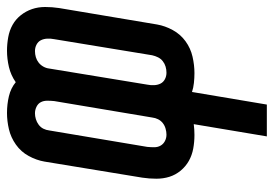

<svg xmlns="http://www.w3.org/2000/svg" viewBox="-146 -638 783 549"><g transform="rotate(90 245.5 -363.5)"><path d="M116 8Q97 8 77.5 4.5Q58 1 42 -8Q26 -17 14.5 -31.5Q3 -46 -3 -63.5Q-9 -81 -9 -101Q-9 -121 -6 -141L41 -421Q45 -444 57 -466Q69 -488 89 -502.5Q109 -517 133 -522.5Q157 -528 180 -528Q194 -528 208 -526.5Q222 -525 234 -521L270 -735H361L326 -526Q334 -527 341.5 -527.5Q349 -528 357 -528Q377 -528 396 -524.5Q415 -521 431 -512Q447 -503 459 -488.5Q471 -474 476.5 -456.5Q482 -439 482 -419Q482 -399 479 -379L433 -99Q429 -76 417 -54Q405 -32 384.5 -17.5Q364 -3 340.5 2.5Q317 8 294 8Q269 8 246 2.5Q223 -3 206 -17Q186 -3 162.5 2.5Q139 8 116 8ZM117 -72Q126 -72 134.5 -74.5Q143 -77 150 -82.5Q157 -88 161.5 -96Q166 -104 167 -113L213 -393Q215 -403 214.5 -413Q214 -423 210 -431Q206 -439 197.5 -443.5Q189 -448 179 -448Q170 -448 161.5 -445.5Q153 -443 146 -437.5Q139 -432 135 -424Q131 -416 129 -407L83 -127Q81 -117 81.5 -107Q82 -97 86 -89Q90 -81 98.5 -76.5Q107 -72 117 -72ZM295 -72Q303 -72 311.5 -74.5Q320 -77 327.5 -82.5Q335 -88 339 -96Q343 -104 344 -113L391 -393Q392 -403 392 -413Q392 -423 387.5 -431Q383 -439 374.5 -443.5Q366 -448 356 -448Q348 -448 339 -445.5Q330 -443 323 -437.5Q316 -432 312 -424Q308 -416 307 -407L260 -127Q259 -117 259 -107Q259 -97 263 -89Q267 -81 276 -76.5Q285 -72 295 -72Z"/></g></svg>

Font: Iosevka SS04 Medium Oblique
Style: Regular
Weight: 500
Italic angle: -9°
Monospace: yes
Designer: Belleve Invis
Foundry: Belleve Invis
Version: Version 19.0.0; ttfautohint (v1.8.4)